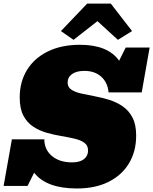

<svg xmlns="http://www.w3.org/2000/svg" viewBox="-34 -1044 860 1078"><path d="M397.9 14.2Q226.6 14.2 157.7 -74.2L120.6 0H-13.7L32.7 -261.7H214.8Q215.3 -203.1 258.1 -167.7Q300.8 -132.3 370.6 -132.3Q414.1 -132.3 437.3 -150.4Q460.4 -168.5 460.4 -198.7Q460.4 -227.5 439.7 -242.4Q418.9 -257.3 384.8 -265.4Q350.6 -273.4 309.6 -280.3Q268.6 -287.1 227.5 -298.8Q186.5 -310.5 152.3 -333Q118.2 -355.5 97.4 -394.8Q76.7 -434.1 76.7 -496.6Q76.7 -585 117.9 -651.6Q159.2 -718.3 235.1 -755.4Q311 -792.5 415 -792.5Q571.8 -792.5 634.8 -703.1L671.9 -777.3H806.2L761.7 -525.4H575.7Q570.3 -581.5 533.9 -613.8Q497.6 -646 439.9 -646Q395.5 -646 370.6 -628.2Q345.7 -610.4 345.7 -580.1Q345.7 -554.7 366.5 -540.8Q387.2 -526.9 421.6 -519Q456.1 -511.2 497.1 -503.7Q538.1 -496.1 579.1 -483.4Q620.1 -470.7 654.5 -447.3Q689 -423.8 709.7 -384.3Q730.5 -344.7 730.5 -282.7Q730.5 -193.8 690.2 -127Q649.9 -60.1 575.4 -22.9Q501 14.2 397.9 14.2ZM378.9 -820.3 308.1 -869.6 455.6 -1023.9H587.9L707.5 -869.6L627.9 -820.3L513.2 -925.3Z"/></svg>

Font: Bevan
Style: Italic
Weight: 400
Italic angle: -10°
Designer: Vernon Adams
Foundry: Vernon Adams
Version: Version 2.100; ttfautohint (v1.8.3)